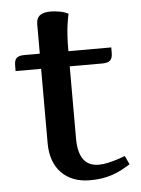

<svg xmlns="http://www.w3.org/2000/svg" viewBox="-50 -702 557 758"><g transform="rotate(-5 228.0 -323.5)"><path d="M405.3 -500V-479Q405.3 -457 395.8 -448.5Q386.2 -439.9 365.2 -439.9H235.4V-153.8Q235.4 -99.1 255.4 -71Q275.4 -43 316.4 -43Q334.5 -43 353.5 -47.4Q372.6 -51.8 387.7 -56.6Q402.8 -61.5 412.4 -65.2Q421.9 -68.8 421.4 -67.9L437 -34.2Q419.9 -23.4 402.8 -14.4Q385.7 -5.4 366.7 1.2Q347.7 7.8 325.7 11.5Q303.7 15.1 276.4 15.1Q240.7 15.1 212.2 4.2Q183.6 -6.8 163.6 -27.3Q143.6 -47.9 132.8 -77.6Q122.1 -107.4 122.1 -145V-439.9H21V-461.9Q21 -483.9 30.5 -491.9Q40 -500 61 -500H122.1V-616.2Q122.1 -629.4 126.2 -638.4Q130.4 -647.5 138.2 -652.6Q146 -657.7 156.2 -659.9Q166.5 -662.1 179.2 -662.1Q187 -662.1 196.5 -661.1Q206.1 -660.2 215.6 -658.4Q225.1 -656.7 233.6 -653.8Q242.2 -650.9 249 -647Q247.6 -640.1 245.1 -628.7Q242.7 -617.2 240.5 -599.6Q238.3 -582 236.8 -557.4Q235.4 -532.7 235.4 -500Z"/></g></svg>

Font: Artifika
Style: Medium
Weight: 500
Designer: Yulya Zhdanova | Cyreal.org
Foundry: Yulya Zhdanova | Cyreal
Version: Version 1.000